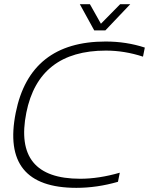

<svg xmlns="http://www.w3.org/2000/svg" viewBox="-20 -904 726 929"><path d="M550.8 -24.4Q449.7 4.9 349.6 4.9Q-16.6 4.9 56.2 -358.9Q125 -703.1 491.2 -703.1Q591.3 -703.1 680.7 -673.8L671.9 -629.9Q582.5 -659.2 492.2 -659.2Q167.5 -659.2 107.4 -358.9Q43.5 -39.1 368.2 -39.1Q458.5 -39.1 559.6 -68.4ZM366.2 -883.8H415L468.3 -789.1L561.5 -883.8H610.4L489.7 -756.8H436Z"/></svg>

Font: Sansation Light
Style: Light Italic
Weight: 300
Designer: Bernd Montag
Version: Version 1.301